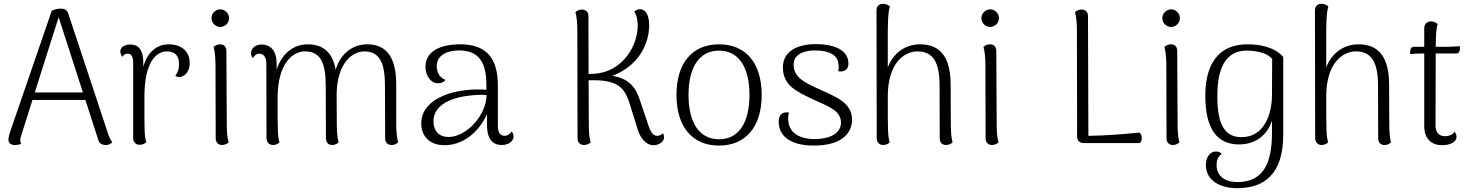

<svg xmlns="http://www.w3.org/2000/svg" viewBox="-20 -749 7707 1005"><path d="M547 -45 337 -679C331 -697 316 -704 298 -704C283 -704 267 -700 251 -693L32 -56C29 -43 24 -29 24 -19C24 0 36 10 58 10C72 10 81 8 91 4C87 -1 86 -8 86 -15C86 -23 89 -35 92 -43L150 -226H427L495 -15C499 1 515 10 534 10C550 10 560 4 568 -5C560 -15 552 -31 547 -45ZM162 -265 287 -659 414 -265Z M864 -517C800 -517 753 -477 730 -400V-418C731 -483 708 -516 662 -516C630 -516 610 -501 610 -479C610 -470 614 -461 621 -451C628 -466 640 -468 648 -468C668 -468 677 -454 677 -417V-28C677 -5 691 9 711 9C728 9 740 1 746 -5C735 -37 736 -72 736 -244C736 -422 797 -480 853 -480C893 -480 917 -460 917 -415C917 -394 915 -376 898 -353C902 -348 911 -345 923 -346C948 -349 973 -376 973 -417C973 -482 928 -517 864 -517Z M1133 -608C1158 -608 1179 -629 1179 -654C1179 -679 1158 -700 1133 -700C1108 -700 1087 -679 1087 -654C1087 -629 1108 -608 1133 -608ZM1167 -103 1165 -482C1165 -505 1152 -517 1132 -517C1115 -517 1104 -509 1098 -503C1105 -480 1108 -444 1108 -405L1109 -25C1109 -3 1123 10 1142 10C1159 10 1170 2 1177 -4C1169 -28 1167 -63 1167 -103Z M2054 -103V-306C2054 -444 2007 -517 1902 -517C1824 -517 1761 -466 1737 -384C1722 -470 1676 -517 1590 -517C1516 -517 1455 -468 1428 -385V-417C1428 -482 1397 -516 1349 -516C1320 -516 1294 -499 1294 -471C1294 -463 1297 -454 1304 -444C1310 -459 1323 -468 1337 -468C1361 -468 1374 -449 1374 -415L1375 -27C1375 -4 1389 10 1409 10C1427 10 1437 2 1443 -4C1433 -35 1433 -70 1433 -236C1433 -420 1514 -480 1576 -480C1658 -480 1685 -419 1685 -301L1686 -25C1686 -3 1699 10 1719 10C1735 10 1745 3 1753 -4C1745 -28 1743 -66 1743 -103L1742 -259C1746 -425 1828 -480 1887 -480C1970 -480 1995 -414 1995 -301L1996 -25C1996 -3 2009 10 2030 10C2046 10 2056 3 2064 -4C2057 -28 2054 -66 2054 -103Z M2658 -61C2650 -46 2634 -38 2623 -38C2599 -38 2586 -54 2586 -91V-302C2586 -446 2524 -517 2390 -517C2279 -517 2207 -478 2207 -398C2207 -356 2233 -313 2273 -313C2285 -313 2302 -317 2312 -331C2280 -341 2266 -375 2266 -401C2266 -467 2330 -485 2383 -485C2485 -485 2526 -424 2526 -305V-279C2471 -284 2404 -279 2347 -264C2247 -236 2185 -181 2185 -104C2185 -36 2228 11 2307 11C2398 11 2483 -50 2529 -151V-97C2529 -26 2554 10 2607 10C2639 10 2668 -8 2668 -34C2668 -42 2666 -52 2658 -61ZM2331 -32C2271 -31 2249 -71 2249 -114C2249 -170 2289 -210 2357 -232C2402 -248 2478 -255 2527 -252C2525 -141 2419 -34 2331 -32Z M3450 -52C3441 -40 3426 -38 3419 -38C3402 -39 3390 -49 3376 -87L3327 -232C3306 -294 3269 -339 3185 -352C3323 -404 3378 -520 3378 -617C3378 -681 3352 -701 3330 -701C3319 -701 3310 -696 3300 -689C3307 -678 3318 -655 3318 -614C3318 -511 3240 -373 3092 -363C3083 -363 3071 -362 3061 -361L3060 -664C3060 -686 3047 -699 3026 -699C3009 -699 2998 -691 2992 -685C2999 -662 3002 -626 3002 -587L3003 -25C3003 -3 3017 10 3037 10C3054 10 3066 2 3072 -4C3064 -28 3062 -63 3062 -103L3061 -329H3090C3226 -329 3250 -276 3272 -219L3319 -68C3333 -26 3361 11 3401 11C3427 11 3456 -5 3456 -31C3456 -38 3454 -45 3450 -52Z M3744 13C3884 13 3967 -86 3967 -252C3967 -419 3884 -517 3744 -517C3603 -517 3521 -419 3521 -252C3521 -86 3603 13 3744 13ZM3744 -20C3642 -20 3584 -104 3584 -252C3584 -400 3642 -484 3744 -484C3845 -484 3903 -400 3903 -252C3903 -104 3845 -20 3744 -20Z M4240 13C4397 13 4440 -61 4440 -123C4440 -215 4347 -245 4266 -283C4197 -315 4134 -341 4134 -411C4134 -466 4189 -485 4247 -485C4320 -485 4366 -461 4369 -412C4371 -402 4371 -389 4367 -377C4377 -374 4385 -374 4394 -377C4414 -382 4421 -397 4421 -417C4421 -480 4359 -518 4250 -518C4158 -518 4078 -484 4078 -396C4078 -299 4155 -268 4233 -230C4306 -195 4382 -175 4382 -107C4382 -51 4324 -21 4243 -21C4161 -21 4108 -57 4106 -122C4105 -137 4106 -148 4110 -160C4070 -166 4056 -143 4056 -111C4056 -44 4108 13 4240 13Z M4957 -103 4956 -306C4956 -444 4906 -517 4796 -517C4720 -517 4656 -473 4627 -396V-591C4628 -656 4630 -690 4638 -715C4632 -721 4618 -730 4600 -729C4581 -728 4568 -717 4568 -694L4569 -27C4569 -4 4583 10 4603 10C4620 10 4631 2 4637 -4C4627 -36 4627 -71 4627 -244C4627 -421 4715 -480 4782 -480C4867 -480 4898 -419 4898 -301L4899 -25C4899 -3 4912 10 4932 10C4948 10 4959 3 4966 -4C4959 -28 4957 -66 4957 -103Z M5163 -608C5188 -608 5209 -629 5209 -654C5209 -679 5188 -700 5163 -700C5138 -700 5117 -679 5117 -654C5117 -629 5138 -608 5163 -608ZM5197 -103 5195 -482C5195 -505 5182 -517 5162 -517C5145 -517 5134 -509 5128 -503C5135 -480 5138 -444 5138 -405L5139 -25C5139 -3 5153 10 5172 10C5189 10 5200 2 5207 -4C5199 -28 5197 -63 5197 -103Z M5675 -664C5675 -686 5662 -699 5641 -699C5624 -699 5613 -691 5607 -685C5614 -662 5617 -626 5617 -587L5618 -35C5618 -13 5632 0 5652 0H5941C5962 0 5960 -46 5944 -55C5863 -47 5768 -39 5677 -38Z M6110 -608C6135 -608 6156 -629 6156 -654C6156 -679 6135 -700 6110 -700C6085 -700 6064 -679 6064 -654C6064 -629 6085 -608 6110 -608ZM6144 -103 6142 -482C6142 -505 6129 -517 6109 -517C6092 -517 6081 -509 6075 -503C6082 -480 6085 -444 6085 -405L6086 -25C6086 -3 6100 10 6119 10C6136 10 6147 2 6154 -4C6146 -28 6144 -63 6144 -103Z M6455 236C6595 236 6697 166 6697 -45V-451C6650 -505 6569 -517 6511 -517C6321 -517 6289 -360 6289 -248C6289 -69 6355 7 6465 7C6551 7 6613 -40 6638 -118V-52C6638 118 6584 204 6457 204C6397 204 6348 177 6348 114C6348 90 6355 70 6375 57C6368 48 6358 44 6344 44C6316 44 6292 71 6292 114C6292 197 6368 236 6455 236ZM6478 -31C6394 -31 6352 -93 6352 -242C6352 -348 6371 -484 6506 -484C6562 -484 6614 -470 6639 -441L6638 -248C6637 -155 6600 -31 6478 -31Z M7252 -103 7251 -306C7251 -444 7201 -517 7091 -517C7015 -517 6951 -473 6922 -396V-591C6923 -656 6925 -690 6933 -715C6927 -721 6913 -730 6895 -729C6876 -728 6863 -717 6863 -694L6864 -27C6864 -4 6878 10 6898 10C6915 10 6926 2 6932 -4C6922 -36 6922 -71 6922 -244C6922 -421 7010 -480 7077 -480C7162 -480 7193 -419 7193 -301L7194 -25C7194 -3 7207 10 7227 10C7243 10 7254 3 7261 -4C7254 -28 7252 -66 7252 -103Z M7551 -504H7495C7496 -566 7498 -602 7505 -623C7499 -629 7488 -637 7471 -637C7450 -637 7435 -624 7435 -602V-504H7380C7370 -504 7363 -497 7362 -485L7361 -466C7374 -468 7408 -469 7421 -469H7435V-88C7435 -25 7471 11 7528 11C7570 11 7604 -5 7604 -33C7604 -40 7601 -50 7594 -60C7586 -45 7564 -36 7544 -36C7511 -36 7494 -57 7494 -91L7495 -427V-469H7604C7613 -469 7620 -476 7621 -488L7622 -507C7612 -506 7561 -504 7551 -504Z"/></svg>

Font: Arima Koshi Light
Style: Regular
Weight: 300
Designer: Joana Correia and Natanael Gama
Foundry: NDISCOVER
Version: Version 1.019;PS 001.019;hotconv 1.0.88;makeotf.lib2.5.64775